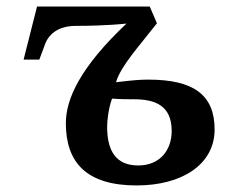

<svg xmlns="http://www.w3.org/2000/svg" viewBox="-20 -556 704 586"><path d="M397 10C534 10 635 -53 635 -161C635 -267 570 -313 433 -313C406 -313 384 -311 334 -305C349 -355 403 -413 459 -485L437 -536H93L52 -374H100L119 -425C136 -464 174 -477 210 -477C307 -477 365 -484 366 -484C226 -352 181 -255 181 -180C181 -59 245 10 397 10ZM402 -51C335 -51 307 -94 307 -169C307 -188 311 -225 322 -255C347 -253 377 -253 389 -253C455 -253 504 -233 504 -156C504 -99 469 -51 402 -51Z"/></svg>

Font: Noto Serif Semi
Style: Italic
Weight: 600
Italic angle: -12°
Designer: Monotype Design Team
Foundry: Monotype Imaging Inc.
Version: Version 1.901